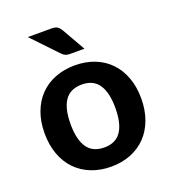

<svg xmlns="http://www.w3.org/2000/svg" viewBox="-129 -787 796 891"><g transform="rotate(-20 269.0 -341.0)"><path d="M30.3 0ZM269.5 -492.7Q322.8 -492.7 366.7 -475.3Q410.6 -458 441.9 -425.5Q473.1 -393.1 490.2 -346.9Q507.3 -300.8 507.3 -243.7Q507.3 -185.5 490.2 -139.2Q473.1 -92.8 441.9 -60.3Q410.6 -27.8 366.7 -10.3Q322.8 7.3 269.5 7.3Q215.8 7.3 171.6 -10.3Q127.4 -27.8 95.9 -60.3Q64.5 -92.8 47.4 -139.2Q30.3 -185.5 30.3 -243.7Q30.3 -300.8 47.4 -346.9Q64.5 -393.1 95.9 -425.5Q127.4 -458 171.6 -475.3Q215.8 -492.7 269.5 -492.7ZM269.5 -87.4Q325.7 -87.4 352.5 -126.7Q379.4 -166 379.4 -242.7Q379.4 -319.3 352.5 -358.6Q325.7 -397.9 269.5 -397.9Q212.4 -397.9 185.3 -358.6Q158.2 -319.3 158.2 -242.7Q158.2 -166 185.3 -126.7Q212.4 -87.4 269.5 -87.4ZM226.1 -690.4Q246.1 -690.4 255.9 -683.8Q265.6 -677.2 272.9 -664.6L338.4 -549.8H268.1Q253.9 -549.8 245.4 -553.5Q236.8 -557.1 227.5 -566.9L109.9 -690.4Z"/></g></svg>

Font: Carlito
Style: Bold
Weight: 700
Designer: Lukasz Dziedzic
Foundry: tyPoland Lukasz Dziedzic
Version: Version 1.104